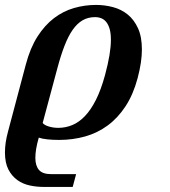

<svg xmlns="http://www.w3.org/2000/svg" viewBox="-53 -549 681 768"><path d="M102.1 1.5Q95.2 25.4 91.8 45.4Q88.4 65.4 88.4 82.5Q88.4 113.8 102.8 130.6Q117.2 147.5 150.9 147.5H251.5L237.8 198.7H121.1Q93.8 198.7 66.2 192.9Q38.6 187 16.6 171.4Q-5.4 155.8 -19.3 129.2Q-33.2 102.5 -33.2 60.5Q-33.2 42.5 -30.3 21.5Q-27.3 0.5 -20.5 -24.4L50.3 -291Q67.9 -357.4 96.9 -402.8Q126 -448.2 162.8 -476.3Q199.7 -504.4 242.7 -516.8Q285.6 -529.3 331.1 -529.3Q365.7 -529.3 398.9 -520.5Q432.1 -511.7 457.8 -491Q483.4 -470.2 499 -436Q514.6 -401.9 514.6 -351.1Q514.6 -326.7 510.5 -298.3Q506.3 -270 497.6 -236.8Q480 -170.9 449.2 -124Q418.5 -77.1 377.7 -47.1Q336.9 -17.1 287.6 -3.2Q238.3 10.7 183.6 10.7Q158.2 10.7 137 8.5Q115.7 6.3 102.1 1.5ZM117.7 -57.1Q124.5 -48.3 142.3 -43Q160.2 -37.6 180.2 -37.6Q209 -37.6 235.8 -48.6Q262.7 -59.6 286.6 -84.5Q310.5 -109.4 330.8 -149.7Q351.1 -189.9 367.2 -249Q379.4 -294.4 385 -328.9Q390.6 -363.3 390.6 -389.6Q390.6 -414.6 386 -431.6Q381.3 -448.7 373 -459.7Q364.7 -470.7 353 -475.6Q341.3 -480.5 327.1 -480.5Q299.3 -480.5 277.3 -467.8Q255.4 -455.1 237.5 -429.4Q219.7 -403.8 204.8 -365.2Q189.9 -326.7 176.3 -275.4Z"/></svg>

Font: Arian AMU Serif
Style: Bold Italic
Weight: 700
Italic angle: -15°
Designer: Ruben Hakobyan (Tarumian)
Foundry: Ruben Hakobyan (Tarumian)
Version: Version 1.002